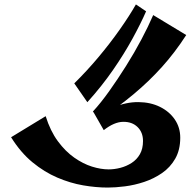

<svg xmlns="http://www.w3.org/2000/svg" viewBox="-20 -839 880 866"><path d="M466 7Q413 7 355 -3Q297 -13 238.5 -38Q180 -63 126.5 -107Q73 -151 30 -220L186 -315Q207 -248 241 -202Q275 -156 315 -128Q355 -100 395 -87.5Q435 -75 470 -75Q496 -75 523 -82Q550 -89 573.5 -104Q597 -119 611 -143.5Q625 -168 625 -203Q625 -242 600.5 -266Q576 -290 535.5 -289.5Q495 -289 448 -252L400 -336L489 -354Q549 -379 604 -378.5Q659 -378 701.5 -357Q744 -336 768.5 -300Q793 -264 793 -218Q793 -163 770.5 -123.5Q748 -84 711 -58.5Q674 -33 630.5 -18.5Q587 -4 543.5 1.5Q500 7 466 7ZM427 -299 399 -336Q435 -375 473 -428.5Q511 -482 548.5 -541.5Q586 -601 617.5 -660.5Q649 -720 671 -771L820 -681Q769 -602 710.5 -537Q652 -472 582.5 -414Q513 -356 427 -299ZM374 -378 315 -463Q371 -518 423.5 -580.5Q476 -643 520 -705.5Q564 -768 593 -819L639 -788Q615 -733 577.5 -664.5Q540 -596 489.5 -523Q439 -450 374 -378Z"/></svg>

Font: Marhey Medium
Style: Regular
Weight: 500
Designer: Nur Syamsi & Bustanul Arifin
Foundry: Namelatype
Version: Version 1.000